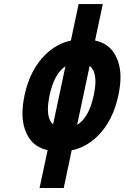

<svg xmlns="http://www.w3.org/2000/svg" viewBox="-20 -730 612 943"><path d="M100.6 -262.2Q127.4 -388.7 204.1 -462.9Q258.3 -515.6 328.1 -530.8L366.2 -710H484.9L446.8 -531.2Q511.7 -516.6 541.7 -467.3Q571.8 -418 571.8 -351.1Q571.8 -310.5 561.5 -262.2Q534.7 -135.3 458.5 -60.5Q403.3 -6.8 332 8.3L293 193.4H174.3L213.9 7.8Q149.9 -7.3 120.1 -56.4Q90.3 -105.5 90.3 -172.9Q90.3 -213.9 100.6 -262.2ZM301.3 -404.3Q246.1 -368.2 223.6 -262.2Q215.3 -222.2 215.3 -193.4Q215.3 -141.6 240.7 -119.1ZM420.4 -406.7 358.9 -116.7Q417 -151.9 440.4 -262.2Q448.7 -301.3 448.7 -329.6Q448.7 -383.8 420.4 -406.7Z"/></svg>

Font: Tuffy
Style: BoldItalic
Weight: 700
Italic angle: -12°
Designer: Thatcher Ulrich, Karoly Barta, Michael Everson
Version: Version 001.271